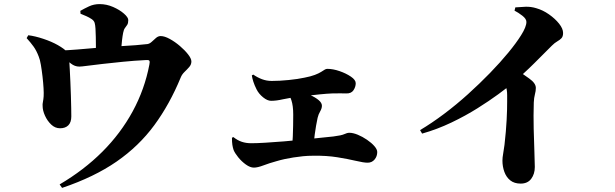

<svg xmlns="http://www.w3.org/2000/svg" viewBox="-20 -841 3000 937"><path d="M271 59Q390 -11 479.5 -100.5Q569 -190 627.5 -297.5Q686 -405 709 -526Q712 -540 709 -544.5Q706 -549 694 -548Q634 -545 579.5 -539.5Q525 -534 480.5 -529Q436 -524 406.5 -520Q377 -516 367 -516Q345 -516 326 -531Q307 -546 269 -577L270 -594Q314 -596 358 -599.5Q402 -603 440.5 -606.5Q479 -610 506 -611Q538 -614 574 -616Q610 -618 643 -620.5Q676 -623 700 -626Q711 -628 721 -637.5Q731 -647 741.5 -656Q752 -665 764 -665Q783 -665 808.5 -651Q834 -637 858 -616.5Q882 -596 898 -575.5Q914 -555 914 -541Q914 -526 903.5 -514Q893 -502 880.5 -490Q868 -478 862 -463Q808 -332 733 -230Q658 -128 549 -52.5Q440 23 283 76ZM273 -215Q249 -215 230 -233Q211 -251 199.5 -276.5Q188 -302 188 -324Q187 -332 189.5 -344Q192 -356 193 -371Q194 -385 192.5 -411Q191 -437 187.5 -467.5Q184 -498 179.5 -524.5Q175 -551 169 -565Q158 -594 144 -613.5Q130 -633 110 -655L118 -669Q151 -665 191.5 -651.5Q232 -638 262 -621Q295 -602 305.5 -589Q316 -576 318 -546Q319 -530 320.5 -502Q322 -474 323.5 -440.5Q325 -407 326 -374Q327 -341 327.5 -314.5Q328 -288 328 -273Q328 -244 313.5 -229.5Q299 -215 273 -215ZM448 -561Q448 -567 448 -582.5Q448 -598 448 -618.5Q448 -639 447.5 -661Q447 -683 446 -701Q445 -718 442 -729Q439 -740 427 -748Q415 -756 401.5 -762Q388 -768 373 -774L372 -788Q391 -799 414.5 -810Q438 -821 466 -821Q500 -821 532 -807Q564 -793 585 -774.5Q606 -756 606 -743Q606 -728 601 -720Q596 -712 590 -704.5Q584 -697 581 -681Q578 -666 575.5 -644.5Q573 -623 571.5 -601.5Q570 -580 570 -564Z M1219 -23Q1201 -23 1180 -38Q1159 -53 1142.5 -73.5Q1126 -94 1120 -109Q1116 -121 1114 -134Q1112 -147 1112 -169L1119 -172Q1139 -156 1160 -149Q1181 -142 1206 -142Q1232 -142 1274 -144.5Q1316 -147 1365.5 -151Q1415 -155 1462.5 -160Q1510 -165 1548.5 -169Q1587 -173 1607 -175Q1647 -180 1660.5 -186.5Q1674 -193 1685 -193Q1703 -193 1726 -183.5Q1749 -174 1771 -159Q1793 -144 1807 -128Q1821 -112 1821 -99Q1821 -78 1808 -62.5Q1795 -47 1774 -47Q1755 -47 1717 -56Q1679 -65 1626.5 -73.5Q1574 -82 1509 -81Q1482 -81 1458 -78.5Q1434 -76 1411.5 -72.5Q1389 -69 1368.5 -64.5Q1348 -60 1328 -54Q1295 -45 1266 -34Q1237 -23 1219 -23ZM1406 -127Q1408 -151 1409 -176Q1410 -201 1410.5 -227.5Q1411 -254 1411 -282Q1411 -325 1402 -352Q1393 -379 1379 -397L1383 -407Q1409 -404 1438 -396.5Q1467 -389 1493 -377.5Q1519 -366 1535 -352.5Q1551 -339 1551 -325Q1551 -312 1542.5 -297.5Q1534 -283 1530 -266Q1526 -247 1522.5 -227.5Q1519 -208 1516 -185Q1513 -162 1510 -132ZM1303 -349Q1285 -349 1264 -366Q1243 -383 1232 -405Q1222 -425 1216.5 -442Q1211 -459 1209 -473L1216 -477Q1236 -463 1258.5 -454.5Q1281 -446 1306 -446Q1344 -446 1389 -450.5Q1434 -455 1466 -462Q1497 -468 1516.5 -475.5Q1536 -483 1547 -490Q1558 -497 1564.5 -501Q1571 -505 1577 -505Q1605 -505 1637 -494Q1669 -483 1692.5 -467Q1716 -451 1716 -435Q1716 -417 1705 -400.5Q1694 -384 1669 -385Q1657 -385 1640.5 -385.5Q1624 -386 1600 -385Q1576 -384 1540.5 -380.5Q1505 -377 1454 -371Q1393 -364 1361 -356.5Q1329 -349 1303 -349Z M2030 -206Q2087 -240 2147 -285Q2207 -330 2264 -381.5Q2321 -433 2371.5 -485Q2422 -537 2461 -584.5Q2500 -632 2523 -669Q2549 -710 2549 -734Q2549 -749 2529 -764.5Q2509 -780 2491 -789L2495 -805Q2518 -807 2544.5 -808Q2571 -809 2597 -801Q2629 -792 2659 -771Q2689 -750 2708.5 -725.5Q2728 -701 2728 -680Q2728 -663 2720 -654.5Q2712 -646 2699.5 -639Q2687 -632 2673 -618Q2639 -584 2588 -533Q2537 -482 2476 -431Q2454 -412 2411 -380.5Q2368 -349 2310 -312.5Q2252 -276 2183 -243Q2114 -210 2040 -189ZM2521 55Q2490 55 2470.5 39.5Q2451 24 2441.5 -2Q2432 -28 2432 -57Q2432 -72 2435.5 -91Q2439 -110 2442 -134Q2446 -168 2448.5 -198.5Q2451 -229 2452.5 -255.5Q2454 -282 2454.5 -304.5Q2455 -327 2455 -345.5Q2455 -364 2455 -377Q2455 -404 2447.5 -423Q2440 -442 2428 -462L2487 -511Q2530 -481 2562.5 -458Q2595 -435 2595 -412Q2595 -397 2590.5 -380.5Q2586 -364 2585 -341Q2583 -277 2584.5 -213Q2586 -149 2588 -99.5Q2590 -50 2590 -26Q2590 8 2572.5 31.5Q2555 55 2521 55Z"/></svg>

Font: Noto Serif JP ExtraLight Black
Style: Regular
Weight: 900
Version: Version 2.003-H1;hotconv 1.1.1;makeotfexe 2.6.0